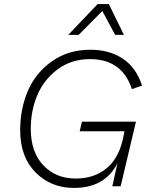

<svg xmlns="http://www.w3.org/2000/svg" viewBox="-20 -914 739 942"><path d="M482 -860 366 -743H315L459 -894H514L588 -743H545ZM371 -270 382 -317H647L572 0H531L556 -113Q495 8 343 8Q230 8 154.5 -68Q79 -144 79 -275Q79 -380 117 -468.5Q155 -557 235 -613.5Q315 -670 424 -670Q516 -670 582 -626.5Q648 -583 677 -494L627 -477Q579 -624 421 -624Q330 -624 262.5 -573.5Q195 -523 163 -447Q131 -371 131 -282Q131 -168 192.5 -103Q254 -38 352 -38Q439 -38 499.5 -85.5Q560 -133 582 -228L591 -270Z"/></svg>

Font: Elaine Sans Light
Style: Italic
Weight: 300
Italic angle: -13°
Designer: Wei Huang
Foundry: Wei Huang
Version: Version 2.001;December 24, 2019;FontCreator 12.0.0.2547 64-b